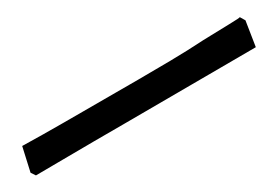

<svg xmlns="http://www.w3.org/2000/svg" viewBox="-18 -60 493 344"><g transform="rotate(-30 229.0 112.5)"><path d="M464 91 456 142Q396 142 323 142.5Q250 143 183 143Q116 143 65.5 143.5Q15 144 0 144L-6 135L5 86Q48 87 91 87H244Q274 87 311 86.5Q348 86 381 84Q413 83 435.5 82.5Q458 82 458 81Z"/></g></svg>

Font: Alegreya
Style: Regular
Weight: 400
Designer: Juan Pablo del Peral
Foundry: Juan Pablo del Peral
Version: Version 1.003